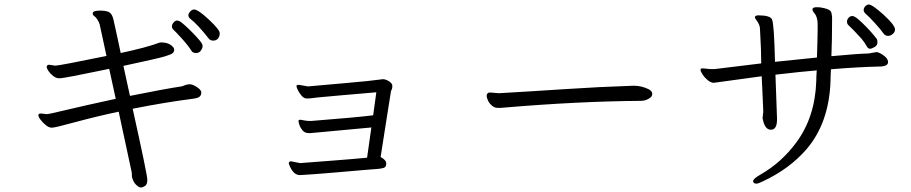

<svg xmlns="http://www.w3.org/2000/svg" viewBox="-20 -767 4040 851"><path d="M829 -541Q816 -563 787.5 -594.5Q759 -626 750.5 -633.5Q742 -641 742 -650Q742 -659 749.5 -667.5Q757 -676 764.5 -676Q772 -676 779.5 -671Q787 -666 803 -651.5Q819 -637 836 -619.5Q853 -602 865.5 -587Q878 -572 878 -563Q878 -554 870.5 -543Q863 -532 849 -532Q835 -532 829 -541ZM568 -285Q633 8 633 29.5Q633 51 622.5 57.5Q612 64 604.5 64Q597 64 586.5 55Q576 46 570 32.5Q564 19 564.5 11Q565 3 563 -7L506 -272Q407 -251 315 -226Q223 -201 210 -201Q197 -201 183.5 -212Q170 -223 160 -236Q150 -249 150 -256.5Q150 -264 162 -264L187 -261Q196 -261 275 -280Q354 -299 493 -329L464 -462Q461 -461 440 -457Q419 -453 388.5 -446.5Q358 -440 306.5 -430Q255 -420 242 -420Q229 -420 216 -430Q203 -440 195 -452Q187 -464 187 -470Q187 -480 198 -480L225 -476Q242 -476 452 -519L422 -658Q419 -669 411.5 -680.5Q404 -692 397.5 -696Q391 -700 391 -707V-709Q393 -720 423.5 -720Q454 -720 466 -711.5Q478 -703 483.5 -677.5Q489 -652 498.5 -609.5Q508 -567 515 -532Q628 -556 687 -578L693 -579Q720 -579 735.5 -568.5Q751 -558 752 -548V-546Q752 -538 746 -532Q740 -526 710.5 -517Q681 -508 527 -475L556 -342Q716 -374 784 -384Q792 -386 800 -389.5Q808 -393 820 -393.5Q832 -394 850.5 -382.5Q869 -371 872 -360V-355Q872 -339 854 -333L840 -330Q708 -313 568 -285ZM906 -595Q856 -659 822 -685Q815 -691 815 -699.5Q815 -708 823.5 -716.5Q832 -725 840 -725Q858 -725 906 -680Q954 -635 954 -620Q954 -605 946 -596Q938 -587 925.5 -587Q913 -587 906 -595Z M1270 -52 1311 -44 1322 -45Q1344 -47 1380.5 -49.5Q1417 -52 1459 -55.5Q1501 -59 1540 -62Q1579 -65 1607 -68L1626 -202L1356 -177H1349Q1331 -177 1321 -189Q1311 -201 1307 -213.5Q1303 -226 1303 -230.5Q1303 -235 1307 -236H1311Q1317 -236 1324 -234L1337 -232Q1341 -231 1347 -231H1361Q1564 -247 1634 -256L1648 -358Q1619 -355 1579 -352Q1539 -349 1497.5 -345Q1456 -341 1420 -338Q1384 -335 1367 -332.5Q1350 -330 1338.5 -330.5Q1327 -331 1317 -342.5Q1307 -354 1300.5 -367Q1294 -380 1294 -385.5Q1294 -391 1305 -391L1345 -384Q1397 -389 1509 -398.5Q1621 -408 1677 -416Q1690 -416 1704.5 -406.5Q1719 -397 1719 -386.5Q1719 -376 1716.5 -371Q1714 -366 1713 -363Q1705 -312 1696 -256Q1687 -200 1679.5 -151Q1672 -102 1667 -71Q1692 -58 1692 -42Q1692 -26 1679.5 -22.5Q1667 -19 1651 -18Q1635 -17 1599.5 -14Q1564 -11 1465.5 -2.5Q1367 6 1327 8L1309 9Q1283 9 1266 -27Q1260 -40 1260 -43Q1260 -52 1270 -52Z M2152 -357 2190 -354H2194Q2334 -362 2484.5 -372Q2635 -382 2787 -387H2790Q2824 -387 2856 -371Q2871 -363 2871 -350.5Q2871 -338 2854.5 -329Q2838 -320 2821 -320Q2543 -318 2213 -290Q2207 -289 2202 -289H2184Q2171 -289 2159 -300Q2147 -311 2142 -323.5Q2137 -336 2137 -341Q2137 -357 2152 -357Z M3798 -596Q3760 -638 3740 -656Q3734 -662 3734 -671Q3734 -680 3741 -688Q3748 -696 3757.5 -696Q3767 -696 3783.5 -682Q3800 -668 3818.5 -649Q3837 -630 3850.5 -614Q3864 -598 3866.5 -594Q3869 -590 3869 -578Q3869 -566 3856.5 -558.5Q3844 -551 3835.5 -551Q3827 -551 3820 -564.5Q3813 -578 3798 -596ZM3830 -530 3864 -536H3866Q3877 -535 3895.5 -522Q3914 -509 3916 -495V-491Q3916 -472 3874 -472Q3784 -470 3663 -460Q3661 -424 3661 -405Q3654 -222 3555 -106Q3480 -19 3363 36Q3341 47 3332.5 47Q3324 47 3321 43Q3318 39 3318 36Q3318 25 3352 6Q3444 -47 3509 -135Q3593 -248 3598 -409Q3598 -425 3600 -455Q3537 -450 3417 -436L3424 -242V-238Q3424 -192 3397 -192Q3374 -192 3364 -226Q3361 -239 3360 -242V-245L3363 -271Q3363 -276 3362 -298.5Q3361 -321 3359.5 -355.5Q3358 -390 3356 -429L3144 -400Q3131 -400 3117 -411.5Q3103 -423 3094 -437Q3085 -451 3085 -457Q3085 -463 3088.5 -463.5Q3092 -464 3096 -464L3126 -461H3149L3354 -486Q3354 -543 3349 -628L3348 -645Q3345 -661 3335.5 -673.5Q3326 -686 3326 -690V-692Q3329 -699 3341 -699Q3395 -699 3402 -680Q3411 -661 3415 -493L3601 -512Q3602 -546 3603 -580Q3604 -614 3604 -633V-661Q3604 -694 3586 -713Q3581 -719 3581 -725L3582 -729Q3584 -735 3601.5 -735Q3619 -735 3638.5 -729.5Q3658 -724 3662.5 -716Q3667 -708 3668 -691V-674Q3668 -588 3665 -518Q3783 -529 3830 -530ZM3898 -616Q3884 -636 3857 -665.5Q3830 -695 3819 -704Q3808 -713 3808 -722.5Q3808 -732 3815.5 -739.5Q3823 -747 3831 -747Q3839 -747 3857 -734Q3875 -721 3896 -702Q3917 -683 3932 -665Q3947 -647 3947 -636Q3947 -625 3937 -616.5Q3927 -608 3916 -608Q3905 -608 3898 -616Z"/></svg>

Font: LXGW WenKai Mono Lite
Style: Regular
Weight: 400
Monospace: yes
Designer: LXGW / Fontworks Inc.
Foundry: LXGW / Fontworks Inc.
Version: Version 1.520; June 14, 2025